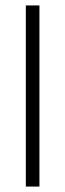

<svg xmlns="http://www.w3.org/2000/svg" viewBox="-20 -686 240 706"><path d="M75 -666H125V0H75Z"/></svg>

Font: Khand Variable Light
Style: Regular
Weight: 300
Designer: Satya Rajpurohit
Foundry: Indian Type Foundry
Version: Version 3.000